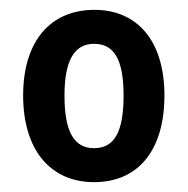

<svg xmlns="http://www.w3.org/2000/svg" viewBox="-20 -742 382 390"><path d="M314 -548C314 -660 258 -722 172 -722C82 -722 27 -658 27 -548C27 -438 82 -372 171 -372C261 -372 314 -437 314 -548ZM111 -548C111 -619 131 -653 171 -653C213 -653 231 -619 231 -548C231 -475 213 -441 171 -441C130 -441 111 -475 111 -548Z"/></svg>

Font: Noto Sans Lao UI Cond SemBd
Style: Regular
Weight: 600
Width: 3
Designer: Monotype Design Team
Foundry: Monotype Imaging Inc.
Version: Version 2.000